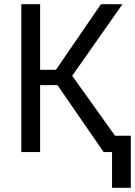

<svg xmlns="http://www.w3.org/2000/svg" viewBox="-20 -731 649 923"><path d="M256.3 -321.8 478 0H588.9L327.1 -366.7L568.8 -710.9H465.3L249 -395.5H172.9V-710.9H82.5V0H172.9V-321.8ZM608.9 171.9V-78.6H518.6V171.9Z"/></svg>

Font: Roboto Mono
Style: Regular
Weight: 400
Monospace: yes
Designer: Google
Version: Version 3.000